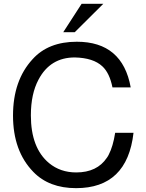

<svg xmlns="http://www.w3.org/2000/svg" viewBox="-20 -959 762 1002"><path d="M662.1 -502.9H566.9Q551.8 -578.1 514.2 -612.8Q466.8 -657.2 370.1 -659.2Q242.2 -659.2 181.2 -543.9Q141.1 -469.2 141.1 -356.9Q141.1 -187 235.8 -107.9Q294.9 -59.1 377.9 -59.1Q486.8 -59.1 538.1 -136.2Q543.9 -144 547.9 -152.8Q569.8 -194.8 581.1 -266.1H676.8Q644 22.9 377 22.9Q235.8 22.9 153.8 -62Q47.9 -170.9 47.9 -356Q47.9 -539.1 149.9 -649.9Q231.9 -741.2 380.9 -741.2Q619.1 -741.2 662.1 -502.9ZM405.8 -939H519L370.1 -791H310.1Z"/></svg>

Font: SolaimanLipi
Style: Normal
Weight: 400
Designer: Solaiman Karim
Foundry: Al Mamun Sumon
Version: Version 2.000